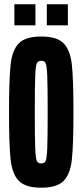

<svg xmlns="http://www.w3.org/2000/svg" viewBox="-20 -866 384 894"><path d="M22 -344Q22 -498 29.5 -565.5Q37 -633 68 -664.5Q99 -696 172 -696Q245 -696 276 -664.5Q307 -633 314.5 -565.5Q322 -498 322 -344Q322 -190 314.5 -122.5Q307 -55 276 -23.5Q245 8 172 8Q99 8 68 -23.5Q37 -55 29.5 -122.5Q22 -190 22 -344ZM202 -344Q202 -467 200 -513.5Q198 -560 192.5 -571.5Q187 -583 172 -583Q157 -583 151.5 -571.5Q146 -560 144 -513.5Q142 -467 142 -344Q142 -221 144 -174.5Q146 -128 151.5 -116.5Q157 -105 172 -105Q187 -105 192.5 -116.5Q198 -128 200 -174.5Q202 -221 202 -344ZM47 -748V-846H145V-748ZM198 -748V-846H296V-748Z"/></svg>

Font: Saira Ultra Condensed ExtraBold
Style: Regular
Weight: 800
Width: 1
Designer: Hector Gatti with collaboration of the Omnibus-Type team
Foundry: Omnibus-Type
Version: Version 1.001; ttfautohint (v1.8)